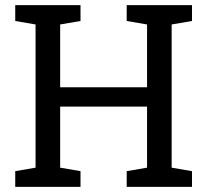

<svg xmlns="http://www.w3.org/2000/svg" viewBox="-20 -731 811 751"><path d="M555.2 -75.2V-314H215.3V-75.2L294.9 -61.5V0H39.6V-61.5L119.1 -75.2V-635.3L39.6 -648.9V-710.9H294.9V-648.9L215.3 -635.3V-389.6H555.2V-635.3L475.6 -648.9V-710.9H731V-648.9L651.4 -635.3V-75.2L731 -61.5V0H475.6V-61.5Z"/></svg>

Font: Suwannaphum
Style: Regular
Weight: 400
Designer: Danh Hong
Version: Version 8.002; ttfautohint (v1.8.3)